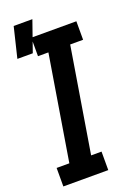

<svg xmlns="http://www.w3.org/2000/svg" viewBox="-155 -877 650 936"><g transform="rotate(-20 169.5 -409.0)"><path d="M237 0H4V-96H70L159 -639H105V-735H339V-639H272L183 -96H237ZM6 -661 44 -818H141L86 -661Z"/></g></svg>

Font: Iosevka Custom
Style: Bold Italic
Weight: 700
Italic angle: -9°
Designer: Belleve Invis
Foundry: Belleve Invis
Version: Version 30.3.1; ttfautohint (v1.8.3)